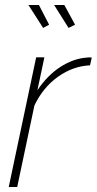

<svg xmlns="http://www.w3.org/2000/svg" viewBox="-20 -750 388 770"><path d="M125 -520H158L130 -388Q170 -448 222 -481.5Q274 -515 327 -519Q333 -520 338.5 -520Q344 -520 348 -519L341 -488Q273 -485 213 -442.5Q153 -400 118 -327L49 0H15ZM197 -730H238L281 -651L255 -638ZM94 -730H136L177 -651L153 -638Z"/></svg>

Font: Raleway Thin ExtraLight
Style: Italic
Weight: 250
Italic angle: -12°
Version: Version 4.026